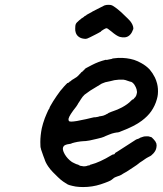

<svg xmlns="http://www.w3.org/2000/svg" viewBox="-20 -712 659 776"><path d="M458 -478Q493 -479 522 -470Q537 -465 551 -457Q571 -446 585 -431Q597 -417 606 -399Q611 -389 615 -374Q620 -354 618 -331Q617 -321 614 -311Q607 -285 591 -262Q577 -242 553 -224Q524 -202 471 -182Q460 -177 457 -177Q455 -177 451.5 -176.5Q448 -176 443 -175Q433 -173 421 -168Q412 -164 407.5 -162.5Q403 -161 400 -159Q394 -156 372 -151Q335 -142 327 -142Q323 -142 318 -141.5Q313 -141 306 -140.5Q299 -140 292.5 -138.5Q286 -137 281 -136Q271 -133 270 -133Q269 -131 260 -130Q244 -128 238 -122Q234 -117 234 -111Q234 -106 237 -98Q245 -79 262 -64Q271 -56 279 -53Q288 -48 297 -46Q298 -45 298 -45L304 -42Q306 -42 310 -41Q319 -39 324 -40Q327 -40 330 -41Q333 -42 333 -42Q333 -42 335 -43Q343 -43 343 -45Q343 -46 348 -47Q383 -56 431 -85Q438 -89 438 -88H441Q444 -90 445 -93Q445 -94 454 -99Q465 -106 499 -128Q523 -144 530 -148Q534 -150 535 -150Q537 -150 543 -153Q547 -156 548.5 -156Q550 -156 553 -157.5Q556 -159 559 -159.5Q562 -160 563 -160.5Q564 -161 571 -161Q580 -162 587 -159Q589 -158 590 -158Q592 -159 601 -149Q609 -141 612 -132Q614 -124 612 -115Q610 -103 600 -92Q591 -82 583 -79Q579 -77 576.5 -75.5Q574 -74 572 -73Q570 -72 566 -69Q562 -66 556 -62Q543 -54 539 -50Q536 -47 516 -34Q510 -30 503 -25.5Q496 -21 491.5 -18Q487 -15 479 -11Q469 -4 463 -2Q459 -1 455.5 0.5Q452 2 449 3Q440 6 432 14Q426 20 387 33Q353 44 316 44Q300 44 286 42Q254 36 250 31Q249 30 245 28Q236 23 224 13Q220 10 194 -16Q184 -26 175 -39Q164 -55 160 -69Q158 -74 155 -82Q148 -101 146 -108Q145 -113 145 -113Q143 -115 143 -138Q143 -164 149 -194Q153 -212 161 -234Q164 -242 168 -251Q172 -260 174.5 -265.5Q177 -271 178 -271L180 -275Q179 -277 195 -303Q209 -325 224 -345Q227 -348 231 -353Q235 -358 238.5 -362Q242 -366 245.5 -369.5Q249 -373 251 -375Q253 -377 253 -377Q254 -375 260 -380Q262 -383 263 -383Q265 -383 268 -386Q269 -388 269.5 -388Q270 -388 272 -389.5Q274 -391 274.5 -391Q275 -391 279.5 -394Q284 -397 284 -397Q284 -397 287.5 -399Q291 -401 298 -408Q300 -410 301.5 -412Q303 -414 304 -414.5Q305 -415 305 -415L306 -417Q308 -418 308 -419Q308 -420 309.5 -420.5Q311 -421 313 -422.5Q315 -424 314.5 -424.5Q314 -425 315 -425.5Q316 -426 316 -426Q319 -428 320.5 -429.5Q322 -431 322 -432Q321 -434 351 -449Q378 -463 406 -470Q409 -471 409.5 -470Q410 -469 417 -471Q430 -473 432 -474Q432 -475 438 -476Q447 -477 458 -478ZM479 -390Q476 -390 469 -390Q462 -390 460 -390Q442 -389 426 -384Q414 -381 412 -381Q408 -381 396 -376Q393 -375 391 -374Q377 -365 368 -360Q362 -357 345 -346Q325 -332 322 -329.5Q319 -327 314 -321Q309 -314 307 -311Q305 -308 302 -303Q296 -295 296 -294Q295 -291 288 -281Q260 -246 257 -232Q256 -226 259 -223Q261 -218 291 -223Q311 -227 315.5 -228Q320 -229 328 -230.5Q336 -232 349 -235.5Q362 -239 365 -238Q368 -238 377 -240Q381 -242 383.5 -242Q386 -242 390 -243Q394 -244 397 -244.5Q400 -245 401 -246Q402 -247 404.5 -247.5Q407 -248 408 -249Q409 -250 411 -251Q412 -251 414 -252Q416 -253 417 -254Q418 -255 418 -255Q418 -255 422.5 -257Q427 -259 431 -260.5Q435 -262 438 -263Q454 -268 473 -278Q497 -291 510 -305Q515 -310 516 -310Q518 -309 521 -313Q523 -316 524 -317Q527 -318 531 -327Q535 -338 533 -345Q533 -347 532 -351Q530 -359 523 -370Q514 -382 506 -382Q505 -382 497 -385Q487 -389 479 -390ZM410 -692Q418 -693 427 -692Q436 -690 446 -682Q450 -679 456.5 -674Q463 -669 470 -662.5Q477 -656 484 -649Q491 -642 497 -636.5Q503 -631 506 -627Q518 -612 519 -598Q519 -593 517 -591Q516 -590 515 -586Q511 -576 503 -569Q495 -562 484 -561Q476 -560 464 -563Q451 -567 430 -585Q414 -598 411 -598Q407 -598 399 -593Q396 -591 392 -588.5Q388 -586 388.5 -585.5Q389 -585 388 -584.5Q387 -584 384.5 -582.5Q382 -581 377.5 -578.5Q373 -576 365 -572Q340 -559 332 -556Q331 -556 329 -555.5Q327 -555 325.5 -555Q324 -555 324 -555Q324 -555 319 -555.5Q314 -556 311 -557Q303 -559 296 -565Q287 -573 285 -585Q284 -586 284 -596.5Q284 -607 284.5 -607.5Q285 -608 285 -610Q286 -618 295 -625Q297 -627 299.5 -629.5Q302 -632 303.5 -632.5Q305 -633 305 -633.5Q305 -634 306.5 -635Q308 -636 308 -636.5Q308 -637 309.5 -637.5Q311 -638 312 -639Q313 -640 316.5 -642Q320 -644 319.5 -644.5Q319 -645 323 -647Q325 -648 326.5 -649Q328 -650 329 -650.5Q330 -651 330 -652L352 -664L353 -665Q393 -686 402 -690Q407 -691 410 -692Z"/></svg>

Font: TT2020 Style E
Style: Italic
Weight: 400
Italic angle: -15°
Version: Version 0.2.000